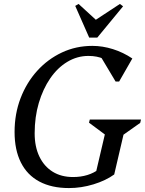

<svg xmlns="http://www.w3.org/2000/svg" viewBox="-20 -939 737 975"><path d="M330 16Q242 16 180 -17Q118 -50 86 -114Q54 -178 54 -269Q54 -361 84.5 -440.5Q115 -520 169 -579.5Q223 -639 294.5 -672.5Q366 -706 449 -706Q501 -706 553.5 -689.5Q606 -673 652 -642L585 -525H567L481 -669H563V-593Q538 -625 506 -640Q474 -655 429 -655Q372 -655 322 -625Q272 -595 235 -541Q198 -487 177 -416Q156 -345 156 -262Q156 -194 180 -144Q204 -94 247.5 -67Q291 -40 351 -40Q430 -40 484 -81L500 -54H465L521 -293L545 -232L432 -316L436 -332H696L692 -315L576 -233L616 -293L560 -53Q517 -22 455 -3Q393 16 330 16ZM433 -748 362 -909 379 -919 475 -831H455L589 -919L605 -907L474 -748Z"/></svg>

Font: Platypi Light
Style: Italic
Weight: 300
Italic angle: -13°
Designer: David Sargent
Foundry: Bolt Cutter Type
Version: Version 1.200